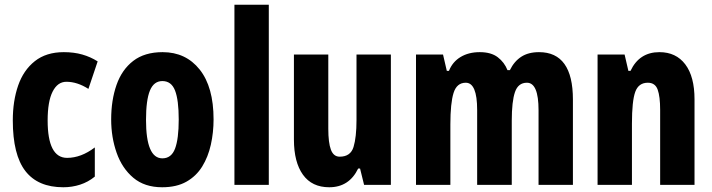

<svg xmlns="http://www.w3.org/2000/svg" viewBox="-20 -780 3002 810"><path d="M247 10Q140 10 87 -58.5Q34 -127 34 -272Q34 -354 56.5 -419Q79 -484 127 -522Q175 -560 249 -560Q292 -560 327 -550Q362 -540 392 -521L353 -405Q306 -435 260 -435Q223 -435 202 -393.5Q181 -352 181 -272Q181 -114 263 -114Q322 -114 380 -158V-35Q352 -12 318 -1Q284 10 247 10Z M881 -276Q881 -221 869.5 -169.5Q858 -118 833 -77.5Q808 -37 766.5 -13.5Q725 10 664 10Q590 10 542.5 -30Q495 -70 472 -135.5Q449 -201 449 -276Q449 -357 471.5 -421.5Q494 -486 542 -523Q590 -560 666 -560Q764 -560 822.5 -486.5Q881 -413 881 -276ZM596 -274Q596 -112 665 -112Q703 -112 718.5 -153Q734 -194 734 -276Q734 -358 718.5 -398Q703 -438 665 -438Q629 -438 612.5 -398Q596 -358 596 -274Z M1114 0H969V-760H1114Z M1629 -550V0H1516L1499 -69H1491Q1453 10 1369 10Q1296 10 1258 -43Q1220 -96 1220 -191V-550H1365V-237Q1365 -178 1376 -148.5Q1387 -119 1413 -119Q1459 -119 1471.5 -160Q1484 -201 1484 -274V-550Z M2254 -560Q2397 -560 2397 -360V0H2252V-315Q2252 -431 2203 -431Q2166 -431 2152.5 -391.5Q2139 -352 2139 -271V0H1993V-316Q1993 -431 1945 -431Q1907 -431 1893.5 -388Q1880 -345 1880 -255V0H1735V-550H1849L1865 -481H1874Q1889 -519 1923 -539.5Q1957 -560 2004 -560Q2052 -560 2080 -538.5Q2108 -517 2121 -484H2131Q2149 -521 2179 -540.5Q2209 -560 2254 -560Z M2762 -560Q2832 -560 2871 -508.5Q2910 -457 2910 -361V0H2765V-317Q2765 -373 2754.5 -402Q2744 -431 2713 -431Q2674 -431 2660 -392.5Q2646 -354 2646 -258V0H2501V-550H2615L2631 -481H2640Q2677 -560 2762 -560Z"/></svg>

Font: Noto Sans ExtraCondensed ExtraBold
Style: Regular
Weight: 800
Width: 2
Designer: Monotype Design Team
Foundry: Monotype Imaging Inc.
Version: Version 2.013; ttfautohint (v1.8.4.7-5d5b)